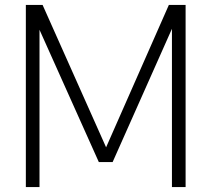

<svg xmlns="http://www.w3.org/2000/svg" viewBox="-20 -760 859 780"><path d="M85 0V-740H153L411 -161.5L666 -740H734V0H678.5V-643L437.5 -101.5H381.5L140.5 -639V0Z"/></svg>

Font: Encode Sans SemiCondensed SemiCondensed Light
Style: Regular
Weight: 300
Width: 4
Designer: Multiple Designers
Foundry: Impallari Type
Version: Version 3.000; ttfautohint (v1.8.3) -l 8 -r 50 -G 200 -x 14 